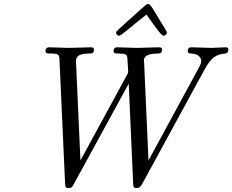

<svg xmlns="http://www.w3.org/2000/svg" viewBox="-20 -920 1164 962"><path d="M562 -757C562 -744 572 -741 576 -741C589 -741 650 -799 714 -847C747 -801 787 -741 799 -741C807 -741 816 -748 816 -756C816 -763 814 -764 750 -869C743 -880 733 -900 722 -900C714 -900 708 -893 683 -871C565 -765 562 -764 562 -757ZM208 -664C208 -652 218 -652 232 -652C277 -652 277 -644 278 -620L306 -3C307 18 309 22 324 22C339 22 342 17 350 2L625 -501L647 -3C648 16 648 22 665 22C673 22 681 22 691 4L1004 -570C1038 -632 1062 -648 1110 -652C1120 -653 1124 -662 1124 -672C1124 -673 1124 -683 1112 -683C1089 -683 1063 -680 1039 -680C1007 -680 972 -683 940 -683C934 -683 921 -683 921 -664C921 -653 930 -652 937 -652C954 -651 988 -645 988 -614C988 -602 983 -593 977 -582L724 -116L702 -608C701 -609 701 -611 701 -615C701 -632 707 -651 772 -652C780 -652 792 -652 792 -672C792 -681 784 -683 778 -683C741 -683 702 -680 665 -680C633 -680 598 -683 567 -683C563 -683 549 -683 549 -664C549 -652 560 -652 570 -652C612 -652 616 -646 618 -631C619 -627 622 -565 622 -564C622 -556 622 -554 616 -544L383 -116L361 -605C360 -626 359 -651 426 -652C440 -652 451 -652 451 -671C451 -683 440 -683 437 -683C400 -683 361 -680 324 -680C292 -680 257 -683 226 -683C222 -683 208 -683 208 -664Z"/></svg>

Font: CMU Serif
Style: Italic
Weight: 500
Italic angle: -14.04°
Version: Version 0.7.0